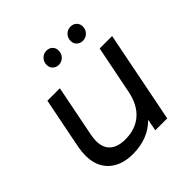

<svg xmlns="http://www.w3.org/2000/svg" viewBox="-190 -884 1047 1047"><g transform="rotate(-45 334.0 -360.5)"><path d="M627 -530 522 0H430L443 -68Q407 -31 358.5 -12.5Q310 6 253 6Q165 6 114 -41Q63 -88 63 -172Q63 -200 69 -233L128 -530H224L165 -232Q160 -205 160 -187Q160 -135 190.5 -107.5Q221 -80 281 -80Q357 -80 407.5 -123Q458 -166 475 -249L531 -530ZM263 -670Q263 -695 279 -711Q295 -727 317 -727Q338 -727 351.5 -714Q365 -701 365 -680Q365 -656 349 -640Q333 -624 311 -624Q291 -624 277 -637Q263 -650 263 -670ZM448 -670Q448 -695 464 -711Q480 -727 503 -727Q523 -727 537 -714Q551 -701 551 -680Q551 -656 535 -640Q519 -624 496 -624Q476 -624 462 -637Q448 -650 448 -670Z"/></g></svg>

Font: Montserrat Alternates Medium
Style: Italic
Weight: 500
Italic angle: -11.3°
Designer: Julieta Ulanovsky
Foundry: Julieta Ulanovsky
Version: Version 7.200